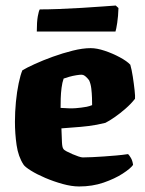

<svg xmlns="http://www.w3.org/2000/svg" viewBox="-20 -674 524 694"><path d="M266 0Q239 0 206.5 -9Q174 -18 143.5 -31Q113 -44 91.5 -57.5Q70 -71 65 -79Q46 -108 40 -149.5Q34 -191 34 -234Q34 -269 37.5 -305.5Q41 -342 47.5 -373Q54 -404 61 -420Q76 -429 105.5 -442.5Q135 -456 171 -469Q207 -482 243 -491Q279 -500 308 -500Q330 -500 358.5 -490.5Q387 -481 413 -467Q439 -453 451 -440Q456 -423 460 -397Q464 -371 466.5 -348Q469 -325 468 -317Q454 -299 434 -281.5Q414 -264 394.5 -250.5Q375 -237 361 -230Q329 -222 300 -218.5Q271 -215 246.5 -213.5Q222 -212 202 -210Q203 -176 204 -158.5Q205 -141 209 -136Q211 -132 220.5 -127Q230 -122 241.5 -117Q253 -112 263.5 -108.5Q274 -105 279 -105Q294 -105 314 -106Q334 -107 356 -108.5Q378 -110 400.5 -112Q423 -114 443 -117Q448 -112 453.5 -102.5Q459 -93 461 -78Q452 -65 423.5 -46.5Q395 -28 354.5 -14Q314 0 266 0ZM254 -283Q264 -284 273.5 -285Q283 -286 293 -288Q303 -290 313 -294Q313 -305 312.5 -321Q312 -337 310 -354Q308 -371 302 -384Q295 -393 289.5 -397.5Q284 -402 280.5 -403Q277 -404 275 -404Q268 -404 255.5 -402Q243 -400 230.5 -396.5Q218 -393 210 -390Q205 -376 202.5 -356.5Q200 -337 199.5 -318Q199 -299 199 -284Q216 -283 229 -282.5Q242 -282 254 -283ZM113 -560Q113 -595 116.6 -615Q120.2 -635 123.8 -640Q153.5 -640 193.6 -641.5Q233.6 -643 275 -645.5Q316.4 -648 349.7 -650.5Q383 -653 398.3 -654L408.2 -645Q407.3 -615 403.7 -591.5Q400.1 -568 397.4 -560Z"/></svg>

Font: Texturina Medium 12pt Black
Style: Regular
Weight: 900
Version: Version 1.002